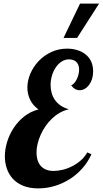

<svg xmlns="http://www.w3.org/2000/svg" viewBox="-20 -1020 566 1058"><path d="M483.9 -169.9Q463.9 -126 432.9 -91.3Q401.9 -56.6 363 -32.2Q324.2 -7.8 280.3 5.1Q236.3 18.1 190.9 18.1Q142.6 18.1 107.7 3.7Q72.8 -10.7 50.5 -35.2Q28.3 -59.6 17.6 -91.3Q6.8 -123 6.8 -158.2Q6.8 -197.8 19.5 -238.8Q32.2 -279.8 55.9 -315.7Q79.6 -351.6 114 -378.7Q148.4 -405.8 191.9 -417Q159.7 -440.4 145.3 -471.9Q130.9 -503.4 130.9 -537.1Q130.9 -575.7 147.2 -614Q163.6 -652.3 192.6 -683.1Q221.7 -713.9 262 -732.9Q302.2 -752 350.1 -752Q379.9 -752 406 -743.9Q432.1 -735.8 451.7 -720.2Q471.2 -704.6 482.2 -681.2Q493.2 -657.7 493.2 -627Q493.2 -604.5 487.3 -585.4Q481.4 -566.4 471.2 -552.5Q460.9 -538.6 447.5 -530.8Q434.1 -522.9 418.9 -522.9Q391.6 -522.9 372.1 -549.8Q380.9 -552.7 388.9 -562Q397 -571.3 403.1 -583.5Q409.2 -595.7 412.6 -609.9Q416 -624 416 -637.2Q416 -652.3 411.1 -663.1Q406.2 -673.8 398.7 -680.4Q391.1 -687 381.1 -689.9Q371.1 -692.9 360.8 -692.9Q338.4 -692.9 319.6 -680.7Q300.8 -668.5 287.4 -648.7Q273.9 -628.9 266.4 -603.5Q258.8 -578.1 258.8 -551.8Q258.8 -529.8 264.4 -508.8Q270 -487.8 282.2 -470Q294.4 -452.1 313.7 -438.7Q333 -425.3 359.9 -418Q333 -412.1 309.3 -398.4Q285.6 -384.8 265.9 -366Q246.1 -347.2 230.5 -324.2Q214.8 -301.3 203.9 -276.6Q192.9 -252 187 -227.1Q181.2 -202.1 181.2 -179.2Q181.2 -158.2 186.5 -139.6Q191.9 -121.1 203.1 -107.4Q214.4 -93.8 232.4 -85.9Q250.5 -78.1 275.9 -78.1Q298.8 -78.1 325.4 -84.5Q352.1 -90.8 377.4 -103.8Q402.8 -116.7 424.8 -135.7Q446.8 -154.8 460.9 -180.2ZM330.1 -811 420.9 -1000H525.9L404.8 -811Z"/></svg>

Font: Lobster
Style: Regular
Weight: 400
Designer: Pablo Impallari
Foundry: Pablo Impallari
Version: Version 1.007; ttfautohint (v1.1) -l 8 -r 50 -G 50 -x 14 -D 